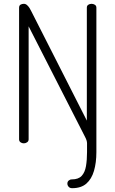

<svg xmlns="http://www.w3.org/2000/svg" viewBox="-20 -751 604 1006"><path d="M358 235Q346 235 339.5 227.5Q333 220 333 211Q333 201 340 195Q347 189 356 189Q391 189 408 170.5Q425 152 430.5 119.5Q436 87 436 46V-1Q436 -7 433.5 -15.5Q431 -24 424 -37L130 -613V-21Q130 -11 122 -5.5Q114 0 105 0Q95 0 87.5 -5.5Q80 -11 80 -21V-710Q80 -722 87.5 -726.5Q95 -731 105 -731Q114 -731 121.5 -724.5Q129 -718 135 -708.5Q141 -699 145 -690L435 -119V-711Q435 -721 442.5 -726Q450 -731 460 -731Q469 -731 477 -726Q485 -721 485 -711V46Q485 101 472.5 144Q460 187 432.5 211Q405 235 358 235Z"/></svg>

Font: Dosis Light
Style: Regular
Weight: 300
Designer: EdgarTolentino, PabloImpallari, IginoMarini
Foundry: EdgarTolentino, PabloImpallari, IginoMarini
Version: Version 3.001; ttfautohint (v1.8.2)